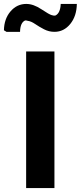

<svg xmlns="http://www.w3.org/2000/svg" viewBox="-48 -957 411 977"><path d="M-28 -803Q-27 -861 5.5 -899Q38 -937 86 -937Q122 -937 162.5 -910Q203 -883 215 -880Q226 -876 236 -878H234Q259 -890 261 -937H343Q342 -875 309.5 -835Q277 -795 229 -795Q201 -795 176 -808Q151 -821 130.5 -835Q110 -849 93 -851Q83 -854 80 -853Q55 -842 54 -795H-15ZM85 0V-695H229V0Z"/></svg>

Font: Coval
Style: ExtraBold
Weight: 800
Foundry: Context Ltd
Version: Version 001.000